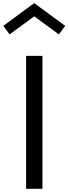

<svg xmlns="http://www.w3.org/2000/svg" viewBox="-34 -1172 424 1192"><path d="M128 0H229.5V-825H128ZM25.5 -958.5 178.5 -1070.5 331.5 -958.5 371 -1011.5 178.5 -1152.5 -13.5 -1011.5Z"/></svg>

Font: Spartan Medium
Style: Regular
Weight: 500
Designer: Matt Bailey, Mirko Velimirovic
Foundry: Matt Bailey
Version: Version 1.003; ttfautohint (v1.8.3)